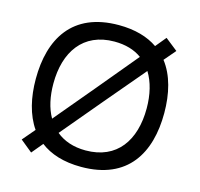

<svg xmlns="http://www.w3.org/2000/svg" viewBox="-110 -870 1043 1002"><g transform="rotate(15 412.0 -369.0)"><path d="M412 14C664 14 759 -154 759 -369C759 -474 736 -569 683 -637L736 -699L669 -752L622 -695C570 -731 500 -752 412 -752C160 -752 65 -584 65 -369C65 -269 86 -179 133 -111L76 -44L141 9L191 -51C244 -10 317 14 412 14ZM160 -369C160 -540 243 -663 412 -663C472 -663 522 -648 560 -620C441 -476 321 -333 201 -190C173 -239 160 -300 160 -369ZM253 -127C374 -271 495 -416 617 -559C648 -509 664 -444 664 -369C664 -197 582 -75 412 -75C346 -75 293 -94 253 -127Z"/></g></svg>

Font: Hibana 45 SubMedium
Style: Regular
Weight: 500
Width: 6
Designer: pygmalion
Foundry: ybstudio
Version: Version 2021.007;FEAKit 1.0